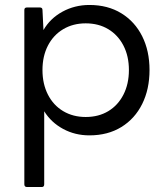

<svg xmlns="http://www.w3.org/2000/svg" viewBox="-20 -535 663 773"><path d="M89 218Q78 218 78 207V-495Q78 -505 89 -505H140Q151 -505 151 -495L155 -414Q182 -461 231.5 -488Q281 -515 340 -515Q414 -515 468.5 -481.5Q523 -448 552.5 -389Q582 -330 582 -253Q582 -176 552.5 -116.5Q523 -57 468.5 -23.5Q414 10 340 10Q282 10 234 -16Q186 -42 158 -87V207Q158 218 148 218ZM325 -64Q377 -64 416 -87.5Q455 -111 477 -154Q499 -197 499 -253Q499 -309 477 -351.5Q455 -394 416 -417.5Q377 -441 325 -441Q274 -441 234.5 -417.5Q195 -394 173 -351.5Q151 -309 151 -253Q151 -197 173 -154Q195 -111 234.5 -87.5Q274 -64 325 -64Z"/></svg>

Font: LINE Seed Sans App
Style: Regular
Weight: 400
Designer: LINE VX Design & Dalton Maag Ltd & Sandoll Inc
Foundry: Dalton Maag Ltd
Version: Version 1.003